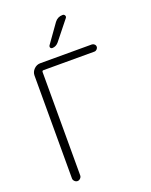

<svg xmlns="http://www.w3.org/2000/svg" viewBox="-172 -1044 894 1135"><g transform="rotate(-20 275.0 -476.5)"><path d="M316 -928Q335 -953 366 -953Q376 -953 380 -944.5Q384 -936 378 -929L283 -810Q266 -790 243 -790Q235 -790 231.5 -796.5Q228 -803 232 -810ZM88 -26V-673Q88 -696 105 -713Q122 -730 145 -730H469Q478 -730 485 -723.5Q492 -717 492 -708Q492 -699 485 -692Q478 -685 469 -685H149Q140 -685 140 -676V-26Q140 -16 132 -8Q124 0 114 0Q104 0 96 -8Q88 -16 88 -26Z"/></g></svg>

Font: Rounded Mplus 1c Light
Style: Regular
Weight: 300
Version: Version 1.059.20150529